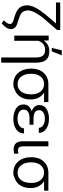

<svg xmlns="http://www.w3.org/2000/svg" viewBox="1033 -1835 1029 3135"><g transform="rotate(90 1547.5 -267.5)"><path d="M20.5 -667V-736.3H469.7V-685.5Q450.2 -660.2 384.3 -585.9Q318.4 -511.7 273.9 -458.5Q229.5 -405.3 189.9 -333.5Q150.4 -261.7 150.4 -211.4Q150.4 -161.1 172.9 -128.4Q195.3 -95.7 229.5 -82Q263.7 -68.4 302.7 -55.2Q341.8 -42 376 -31.2Q410.2 -20.5 432.6 4.9Q455.1 30.3 455.1 69.8Q455.1 109.4 423.8 153.8Q392.6 198.2 358.4 219.7L311.5 181.6Q372.1 131.8 372.1 81.1Q372.1 46.9 312.5 27.3Q285.2 18.6 252.4 9.3Q219.7 0 187 -15.1Q154.3 -30.3 127.4 -51.3Q100.6 -72.3 84 -108.9Q67.4 -145.5 67.4 -193.4Q67.4 -241.2 87.9 -293.9Q108.4 -346.7 146.5 -401.4Q184.6 -456.1 217.8 -497.1Q251 -538.1 298.8 -592.3Q346.7 -646.5 363.3 -667Z M561.5 13.7V-547.9H640.6L642.6 -466.8Q704.1 -558.6 817.4 -558.6Q914.1 -558.6 958.5 -504.9Q1002.9 -451.2 1002.9 -345.7V227.5H918V-342.8Q918 -416 889.2 -452.6Q860.4 -489.3 794.9 -489.3Q681.6 -489.3 646.5 -376V13.7ZM761.7 -597.7 801.8 -761.7H882.8L818.4 -597.7Z M1100.6 -258.8V-270.5Q1100.6 -389.6 1170.4 -466.3Q1240.2 -543 1354.5 -543H1646.5V-472.7H1494.1Q1603.5 -396.5 1603.5 -258.8V-243.2Q1603.5 -157.2 1564.9 -92.3Q1526.4 -27.3 1461.9 -1Q1440.4 5.9 1424.3 14.6Q1408.2 23.4 1396.5 26.4Q1384.8 29.3 1354.5 29.3Q1238.3 29.3 1169.4 -51.8Q1100.6 -132.8 1100.6 -258.8ZM1184.6 -254.9Q1184.6 -161.1 1230 -100.6Q1275.4 -40 1354.5 -40Q1433.6 -40 1477.1 -100.6Q1520.5 -161.1 1520.5 -256.8V-270.5Q1520.5 -358.4 1474.6 -415.5Q1428.7 -472.7 1351.6 -472.7Q1274.4 -472.7 1230 -415.5Q1185.5 -358.4 1184.6 -269.5Z M1685.5 -136.7Q1685.5 -235.4 1795.9 -269.5Q1695.3 -311.5 1695.3 -392.6Q1695.3 -473.6 1759.8 -513.2Q1824.2 -552.7 1919.9 -552.7Q2015.6 -552.7 2082.5 -508.3Q2149.4 -463.9 2150.4 -386.7H2067.4Q2066.4 -432.6 2022.9 -459Q1979.5 -485.4 1919.4 -485.4Q1859.4 -485.4 1819.3 -461.9Q1779.3 -438.5 1779.3 -390.6Q1779.3 -299.8 1924.8 -299.8H2016.6V-235.4H1917Q1769.5 -235.4 1769.5 -138.7Q1769.5 -88.9 1813 -64Q1856.4 -39.1 1920.4 -39.1Q1984.4 -39.1 2029.8 -66.9Q2075.2 -94.7 2076.2 -145.5H2159.2Q2158.2 -61.5 2089.8 -16.1Q2021.5 29.3 1922.4 29.3Q1823.2 29.3 1754.4 -13.2Q1685.5 -55.7 1685.5 -136.7Z M2286.1 -127.9V-543H2369.1V-130.9Q2369.1 -87.9 2384.8 -67.4Q2400.4 -46.9 2437.5 -46.9Q2455.1 -46.9 2488.3 -52.7L2490.2 15.6Q2462.9 24.4 2418 24.4Q2286.1 24.4 2286.1 -127.9Z M2546.9 -258.8V-270.5Q2546.9 -389.6 2616.7 -466.3Q2686.5 -543 2800.8 -543H3092.8V-472.7H2940.4Q3049.8 -396.5 3049.8 -258.8V-243.2Q3049.8 -157.2 3011.2 -92.3Q2972.7 -27.3 2908.2 -1Q2886.7 5.9 2870.6 14.6Q2854.5 23.4 2842.8 26.4Q2831.1 29.3 2800.8 29.3Q2684.6 29.3 2615.7 -51.8Q2546.9 -132.8 2546.9 -258.8ZM2630.9 -254.9Q2630.9 -161.1 2676.3 -100.6Q2721.7 -40 2800.8 -40Q2879.9 -40 2923.3 -100.6Q2966.8 -161.1 2966.8 -256.8V-270.5Q2966.8 -358.4 2920.9 -415.5Q2875 -472.7 2797.9 -472.7Q2720.7 -472.7 2676.3 -415.5Q2631.8 -358.4 2630.9 -269.5Z"/></g></svg>

Font: GenEi M Gothic v2 Regular
Style: Regular
Weight: 400
Version: Version 2.0